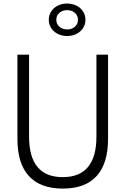

<svg xmlns="http://www.w3.org/2000/svg" viewBox="-20 -1062 716 1096"><path d="M338.2 14.5Q210.5 14.5 145 -57Q79.5 -128.6 79.5 -268.6V-750H145.9V-282.7Q145.9 -50.9 338.2 -50.9Q530.5 -50.9 530.5 -282.7V-750H596.8V-268.6Q596.8 -128.6 531.6 -57Q466.4 14.5 338.2 14.5ZM363.2 -856.4Q341.4 -856.4 322.3 -863.2Q303.2 -870 289.1 -882.3Q275 -894.5 266.8 -911.6Q258.6 -928.6 258.6 -949.1Q258.6 -969.5 266.8 -986.6Q275 -1003.6 289.1 -1015.9Q303.2 -1028.2 322.3 -1035Q341.4 -1041.8 363.2 -1041.8Q385 -1041.8 404.1 -1035Q423.2 -1028.2 437.3 -1015.9Q451.4 -1003.6 459.5 -986.6Q467.7 -969.5 467.7 -949.1Q467.7 -928.6 459.5 -911.6Q451.4 -894.5 437.3 -882.3Q423.2 -870 404.1 -863.2Q385 -856.4 363.2 -856.4ZM363.2 -894.1Q390 -894.1 407.5 -909.5Q425 -925 425 -949.1Q425 -973.2 407.5 -988.6Q390 -1004.1 363.2 -1004.1Q336.4 -1004.1 318.9 -988.6Q301.4 -973.2 301.4 -949.1Q301.4 -925 318.9 -909.5Q336.4 -894.1 363.2 -894.1Z"/></svg>

Font: Spartan
Style: Regular
Weight: 400
Designer: Matt Bailey, Mirko Velimirovic
Foundry: Matt Bailey
Version: Version 1.005